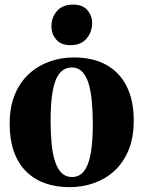

<svg xmlns="http://www.w3.org/2000/svg" viewBox="-20 -782 608 814"><path d="M21 -256.5Q21 -329 43.2 -382Q65.5 -435 104 -469.8Q142.5 -504.5 191.2 -521.5Q240 -538.5 293.5 -538.5Q373.5 -538.5 430.2 -507.2Q487 -476 517 -416.2Q547 -356.5 547 -270.5Q547 -197.5 524.5 -144.2Q502 -91 463.8 -56.5Q425.5 -22 376.5 -5.2Q327.5 11.5 274.5 11.5Q215.5 11.5 168.5 -6Q121.5 -23.5 88.5 -57.5Q55.5 -91.5 38.2 -141.5Q21 -191.5 21 -256.5ZM285.5 -31.5Q315.5 -31.5 335 -55Q354.5 -78.5 364 -128.2Q373.5 -178 373.5 -255.5Q373.5 -309.5 369.2 -353.8Q365 -398 355 -429.8Q345 -461.5 327.8 -478.8Q310.5 -496 285 -496Q254 -496 233.8 -472.5Q213.5 -449 204 -399.2Q194.5 -349.5 194.5 -270.5Q194.5 -217 198.8 -173Q203 -129 213.5 -97.2Q224 -65.5 241.5 -48.5Q259 -31.5 285.5 -31.5ZM278 -590.5Q239 -590.5 218.5 -614.2Q198 -638 198 -670Q198 -708.5 221.8 -735.5Q245.5 -762.5 289.5 -762.5H290.5Q329.5 -762.5 350 -739.5Q370.5 -716.5 370.5 -684Q370.5 -646 346.8 -618.2Q323 -590.5 279 -590.5Z"/></svg>

Font: Merriweather 96pt ExtraBold
Style: Regular
Weight: 800
Version: Version 2.100